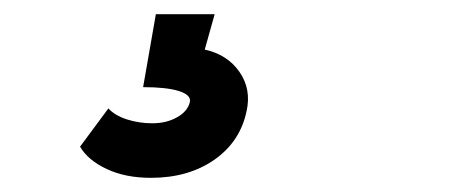

<svg xmlns="http://www.w3.org/2000/svg" viewBox="-20 -25 640 271"><path d="M193 226Q157 226 130.5 213.5Q104 201 93 182L133 128Q142 138 159 143.5Q176 149 195 149Q215 149 230 140.5Q245 132 248 119Q250 109 232.5 103.5Q215 98 182 98L200 -5H283L269 45Q301 52 318 76.5Q335 101 328 132Q319 175 282.5 200.5Q246 226 193 226Z"/></svg>

Font: Victor Mono Thin Medium
Style: Italic
Weight: 500
Italic angle: -12°
Monospace: yes
Version: Version 1.561;gftools[0.9.30]